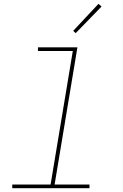

<svg xmlns="http://www.w3.org/2000/svg" viewBox="-20 -982 640 1002"><path d="M44 0V-19H244L360 -716H178V-735H384L265 -19H447V0ZM375 -809 362 -821 494 -962 510 -948Z"/></svg>

Font: Iosevka Curly Slab ThExObl
Style: Regular
Weight: 100
Width: 7
Italic angle: -9°
Monospace: yes
Designer: Belleve Invis
Foundry: Belleve Invis
Version: Version 11.1.0; ttfautohint (v1.8.3)